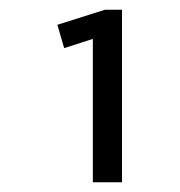

<svg xmlns="http://www.w3.org/2000/svg" viewBox="-20 -805 370 395"><path d="M231 -430H171V-739L202 -735L112 -706L98 -754L196 -785H231Z"/></svg>

Font: Pathway Extreme 8pt Thin
Style: Regular
Weight: 100
Designer: Eduardo Rodriguez Tunni
Foundry: Eduardo Rodriguez Tunni
Version: Version 1.000